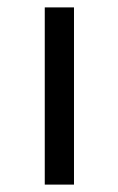

<svg xmlns="http://www.w3.org/2000/svg" viewBox="-20 -499 320 519"><path d="M101 0V-479H180V0Z"/></svg>

Font: Karmilla
Style: Regular
Weight: 400
Designer: Jonathan Pinhorn
Version: Version 1.000